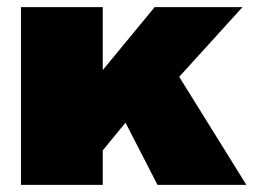

<svg xmlns="http://www.w3.org/2000/svg" viewBox="-20 -520 713 540"><path d="M423 0 333 -175 269 -97V0H39V-500H269V-323L415 -500H662L484 -304L673 0Z"/></svg>

Font: Elaine Sans Black
Style: Regular
Weight: 900
Designer: Wei Huang
Foundry: Wei Huang
Version: Version 2.001;December 24, 2019;FontCreator 12.0.0.2547 64-b